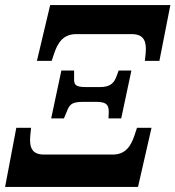

<svg xmlns="http://www.w3.org/2000/svg" viewBox="-70 -734 689 754"><path d="M75 -495H133L143 -525C157 -567 179 -600 229 -600H448C498 -600 506 -567 502 -525L499 -495H556L599 -714H127ZM131 -269H181L189 -288C201 -317 204 -334 254 -334H310C354 -334 358 -316 357 -288L356 -269H406L446 -457H396L389 -438C379 -410 366 -392 322 -392H266C216 -392 221 -409 221 -438V-457H171ZM-50 0H472L525 -232H468L458 -202C443 -158 422 -127 372 -127H103C53 -127 45 -158 49 -202L52 -232H-6Z"/></svg>

Font: Noto Serif ExtraCondensed Black
Style: Italic
Weight: 900
Width: 2
Italic angle: -12°
Designer: Monotype Design Team
Foundry: Monotype Imaging Inc.
Version: Version 2.014